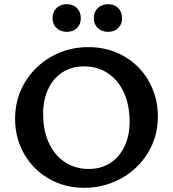

<svg xmlns="http://www.w3.org/2000/svg" viewBox="-20 -890 825 917"><path d="M231 -803Q231 -833 250 -851.5Q269 -870 299 -870Q329 -870 347.5 -851.5Q366 -833 366 -803Q366 -774 347.5 -756Q329 -738 299 -738Q269 -738 250 -756Q231 -774 231 -803ZM428 -803Q428 -833 447 -851.5Q466 -870 497 -870Q526 -870 544.5 -851.5Q563 -833 563 -803Q563 -774 544.5 -756Q526 -738 497 -738Q466 -738 447 -756Q428 -774 428 -803ZM52 -323Q52 -419 99.5 -497.5Q147 -576 227 -620.5Q307 -665 402 -665Q497 -665 573 -621Q649 -577 691.5 -501Q734 -425 734 -334Q734 -238 686.5 -160Q639 -82 558 -37.5Q477 7 382 7Q288 7 212.5 -37Q137 -81 94.5 -156.5Q52 -232 52 -323ZM599 -309Q599 -388 572 -447.5Q545 -507 495.5 -540Q446 -573 381 -573Q323 -573 279 -545Q235 -517 210.5 -465.5Q186 -414 186 -347Q186 -268 213 -208.5Q240 -149 289.5 -116Q339 -83 404 -83Q462 -83 506 -111Q550 -139 574.5 -190.5Q599 -242 599 -309Z"/></svg>

Font: Ysabeau SC
Style: Bold
Weight: 700
Designer: Christian Thalmann (Catharsis Fonts)
Version: Version 0.003